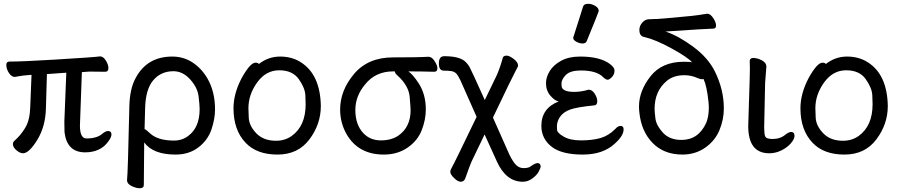

<svg xmlns="http://www.w3.org/2000/svg" viewBox="-20 -790 4748 1011"><path d="M101.1 17.1Q85 17.1 66.4 1Q47.9 -15.1 47.9 -30.8Q47.9 -41 55.2 -47.9Q89.8 -78.1 113.5 -118.2Q137.2 -158.2 139.2 -226.1L146 -396Q95.2 -392.1 82.5 -389.2Q69.8 -386.2 58.1 -384.8Q41 -384.8 27.1 -405.8Q13.2 -426.8 13.2 -448.2Q13.2 -465.8 29.8 -465.8Q99.1 -465.8 268.1 -476.1Q481 -488.8 506.8 -493.2Q523.9 -493.2 537.4 -471.2Q550.8 -449.2 550.8 -432.1Q550.8 -412.1 534.2 -412.1L450.2 -413.1L411.1 -410.2L400.9 -128.9Q400.9 -61 435.1 -61Q491.2 -61 519 -85.9Q536.1 -100.1 548.8 -100.1Q566.9 -100.1 566.9 -82Q566.9 -67.9 550.8 -45.9Q509.8 12.2 428.2 12.2Q333 12.2 319.8 -92.8Q318.8 -108.9 318.8 -148.9L329.1 -407.2L227.1 -399.9Q224.1 -312 221.7 -217.5Q219.2 -123 176 -53Q132.8 17.1 101.1 17.1Z M896 -49.8Q939.9 -49.8 972.2 -75.2Q1031.2 -119.1 1031.2 -215.8Q1031.2 -236.8 1025.6 -283Q1020 -329.1 981.2 -372.1Q942.4 -415 893.1 -415Q827.1 -415 786.6 -366.9Q746.1 -318.8 744.1 -217.8L741.2 -109.9Q747.1 -109.9 770 -87.9Q811 -49.8 896 -49.8ZM715.3 201.2Q697.3 201.2 673.1 189.7Q648.9 178.2 648.9 158.2Q653.3 127 661.1 -229Q663.1 -324.2 695.3 -380.9Q755.4 -492.2 887.2 -492.2Q946.3 -492.2 993.7 -461.2Q1041 -430.2 1072.3 -377Q1112.3 -307.1 1112.3 -213.9Q1112.3 -164.1 1093.3 -107.9Q1074.2 -51.8 1024.7 -13.9Q975.1 23.9 904.3 23.9Q786.1 23.9 739.3 -40L737.3 184.1Q737.3 201.2 715.3 201.2Z M1433.1 -48.8Q1480.5 -48.8 1516.1 -74.2Q1589.4 -127 1589.4 -241.2Q1589.4 -249 1587.9 -287.6Q1586.4 -326.2 1553.5 -373Q1520.5 -419.9 1450.4 -419.9Q1380.4 -419.9 1334.2 -356Q1288.1 -292 1288.1 -220.2Q1288.1 -213.9 1289.8 -170.9Q1291.5 -127.9 1329.3 -88.4Q1367.2 -48.8 1433.1 -48.8ZM1441.4 23.9Q1332 23.9 1273.4 -38.1Q1209.5 -105 1209.5 -220.2Q1209.5 -295.9 1251.5 -377Q1297.4 -460 1325.2 -460Q1338.4 -460 1343.3 -453.1Q1393.1 -492.2 1455.1 -492.2Q1517.1 -492.2 1564.5 -461.9Q1666.5 -397 1669.4 -231.9Q1669.4 -136.2 1609.4 -56.2Q1549.3 23.9 1441.4 23.9Z M2078.1 -76.2Q2142.1 -121.1 2142.1 -210Q2142.1 -221.2 2137.2 -280Q2132.3 -338.9 2072.3 -393.1Q2060.1 -402.8 2059.1 -414.1H2050.3Q1957 -414.1 1902.3 -345.2Q1851.1 -284.2 1851.1 -210.9Q1851.1 -133.8 1893.1 -88.9Q1929.2 -50.8 1985.1 -50.8Q2041 -50.8 2078.1 -76.2ZM2001 23.9Q1867.2 23.9 1805.2 -83Q1771 -143.1 1771 -212.9Q1771 -314 1844.5 -400.9Q1918 -487.8 2049.3 -487.8Q2185.1 -487.8 2236.3 -491.2Q2253.9 -491.2 2268.6 -468Q2283.2 -444.8 2283.2 -431.2Q2283.2 -412.1 2267.1 -412.1Q2200.2 -414.1 2130.4 -414.1Q2153.3 -398.9 2184.1 -352.1Q2222.2 -293.9 2222.2 -213.9Q2222.2 -159.2 2200.2 -103.5Q2178.2 -47.9 2125.2 -12Q2072.3 23.9 2001 23.9Z M2732.9 167Q2645 167 2596.7 61L2531.7 -82L2462.9 61Q2455.1 78.1 2429.7 149.9Q2422.9 167 2405.8 167Q2391.1 167 2371.1 147.5Q2351.1 127.9 2351.1 115.2Q2351.1 105 2361.8 86.9Q2370.1 74.2 2489.7 -174.8L2404.8 -366.2Q2392.1 -393.1 2382.1 -403.1Q2372.1 -413.1 2356.9 -415.5Q2341.8 -418 2316.4 -418Q2291 -418 2291 -456.1Q2291 -494.1 2318.8 -494.1Q2394 -494.1 2425.8 -469.2Q2442.9 -455.1 2454.3 -433.6Q2465.8 -412.1 2532.7 -263.2L2596.7 -396Q2614.7 -438 2627 -483.9Q2629.9 -497.1 2647.9 -497.1Q2662.1 -497.1 2685.1 -479.5Q2708 -461.9 2708 -444.8Q2708 -439 2693.8 -414.1Q2679.7 -389.2 2575.7 -170.9L2663.1 25.9Q2682.1 64 2698.5 79.6Q2714.8 95.2 2736.8 95.2Q2766.1 95.2 2776.9 84Q2798.8 68.8 2811 68.8Q2824.7 68.8 2827.1 85Q2827.1 94.2 2816.7 113.5Q2806.2 132.8 2783 149.9Q2759.8 167 2732.9 167Z M3048.8 23.9Q2940.9 23.9 2887.7 -15.1Q2830.6 -58.1 2830.6 -127Q2830.6 -220.2 2921.9 -255.9Q2901.9 -258.8 2878.4 -285.9Q2855 -313 2855 -352.1Q2855 -383.8 2874.8 -416Q2894.5 -448.2 2935.1 -470.2Q2975.6 -492.2 3034.7 -492.2Q3140.6 -492.2 3192.9 -452.1Q3215.8 -434.1 3215.8 -418.9Q3215.8 -397.9 3201.9 -384Q3188 -370.1 3179.7 -370.1Q3169.9 -370.1 3154.8 -384.8Q3120.6 -418.9 3038.6 -418.9Q2982.9 -418.9 2959.7 -395.5Q2936.5 -372.1 2936.5 -350.1Q2936.5 -348.1 2937.3 -335.7Q2938 -323.2 2953.4 -314.7Q2968.8 -306.2 3004.6 -306.2Q3040.5 -306.2 3079.6 -317.9Q3097.7 -317.9 3111.3 -296.9Q3125 -275.9 3125 -256.8Q3125 -235.8 3107.9 -234.9Q3017.6 -226.1 2982.2 -213.1Q2946.8 -200.2 2929.7 -176Q2912.6 -151.9 2912.6 -125Q2912.6 -122.1 2913.1 -106.4Q2913.6 -90.8 2947.8 -70.8Q2981.9 -50.8 3039.6 -50.8Q3098.6 -50.8 3141.6 -63Q3184.6 -75.2 3219.7 -110.8Q3233.9 -127 3247.6 -127Q3263.7 -127 3263.7 -108.9Q3263.7 -75.2 3217.8 -34.2Q3155.8 23.9 3048.8 23.9ZM3047.9 -561Q3031.7 -561 3015.1 -570.1Q2998.5 -579.1 2998.5 -589.8Q2998.5 -598.1 3001 -600.1L3049.8 -753.9Q3053.7 -770 3076.7 -770Q3095.7 -770 3114.3 -759Q3132.8 -748 3132.8 -731.9Q3132.8 -728 3069.8 -574.2Q3064.9 -561 3047.9 -561Z M3568.4 -53.2Q3657.7 -53.2 3698.7 -143.1Q3712.4 -176.8 3712.4 -223.1Q3712.4 -238.8 3710.4 -255.9Q3701.7 -337.9 3684.6 -374Q3683.6 -373 3674.3 -373Q3666.5 -373 3653.3 -378.9Q3619.6 -394 3584.5 -394Q3526.4 -394 3490.7 -363.8Q3426.8 -310.1 3426.8 -216.8Q3426.8 -202.1 3431.2 -166Q3435.5 -129.9 3470.5 -91.6Q3505.4 -53.2 3568.4 -53.2ZM3573.7 23.9Q3476.6 23.9 3417 -36.6Q3357.4 -97.2 3346.7 -196.8Q3344.7 -212.9 3344.7 -229Q3344.7 -311 3405 -387.9Q3465.3 -464.8 3580.6 -464.8Q3617.7 -464.8 3624.5 -461.9Q3600.6 -488.8 3516.6 -534.9Q3432.6 -581.1 3372.6 -595.2Q3346.7 -599.1 3346.7 -632.8Q3346.7 -652.8 3361.1 -669.9Q3375.5 -687 3394 -688.5Q3412.6 -689.9 3427.7 -689.9H3438.5Q3450.7 -689.9 3620.6 -706.1Q3650.4 -709 3703.6 -717.8Q3720.7 -717.8 3735.6 -694.8Q3750.5 -671.9 3750.5 -655.8Q3750.5 -639.2 3735.4 -639.2Q3707.5 -639.2 3484.4 -624Q3552.7 -601.1 3630.1 -543.9Q3707.5 -486.8 3743.7 -415Q3791.5 -318.8 3791.5 -219.2Q3791.5 -160.2 3768.1 -104Q3744.6 -47.9 3692.6 -12Q3640.6 23.9 3573.7 23.9Z M4030.8 17.1Q3919.9 17.1 3919.9 -126L3923.8 -253.9Q3928.7 -397 3928.7 -429.2L3927.7 -470.2Q3929.7 -484.9 3946.8 -484.9Q3958.5 -484.9 3974.6 -480Q4012.7 -465.8 4014.6 -444.8L4015.6 -441.9L4008.8 -353L4003.9 -122.1Q4003.9 -104 4005.9 -85Q4007.8 -65.9 4020.3 -62Q4032.7 -58.1 4046.9 -58.1Q4088.9 -58.1 4115.7 -81.1Q4133.8 -95.2 4145.5 -95.2Q4163.6 -95.2 4163.6 -74.2Q4163.6 -58.1 4145 -36.1Q4126.5 -14.2 4095.5 1.5Q4064.5 17.1 4030.8 17.1Z M4418.5 -48.8Q4465.8 -48.8 4501.5 -74.2Q4574.7 -127 4574.7 -241.2Q4574.7 -249 4573.2 -287.6Q4571.8 -326.2 4538.8 -373Q4505.9 -419.9 4435.8 -419.9Q4365.7 -419.9 4319.6 -356Q4273.4 -292 4273.4 -220.2Q4273.4 -213.9 4275.1 -170.9Q4276.9 -127.9 4314.7 -88.4Q4352.5 -48.8 4418.5 -48.8ZM4426.8 23.9Q4317.4 23.9 4258.8 -38.1Q4194.8 -105 4194.8 -220.2Q4194.8 -295.9 4236.8 -377Q4282.7 -460 4310.5 -460Q4323.7 -460 4328.6 -453.1Q4378.4 -492.2 4440.4 -492.2Q4502.4 -492.2 4549.8 -461.9Q4651.9 -397 4654.8 -231.9Q4654.8 -136.2 4594.7 -56.2Q4534.7 23.9 4426.8 23.9Z"/></svg>

Font: LXGW WenKai Screen
Style: Regular
Weight: 400
Designer: LXGW / Fontworks Inc.
Foundry: LXGW / Fontworks Inc.
Version: Version 1.510;January 18,2025